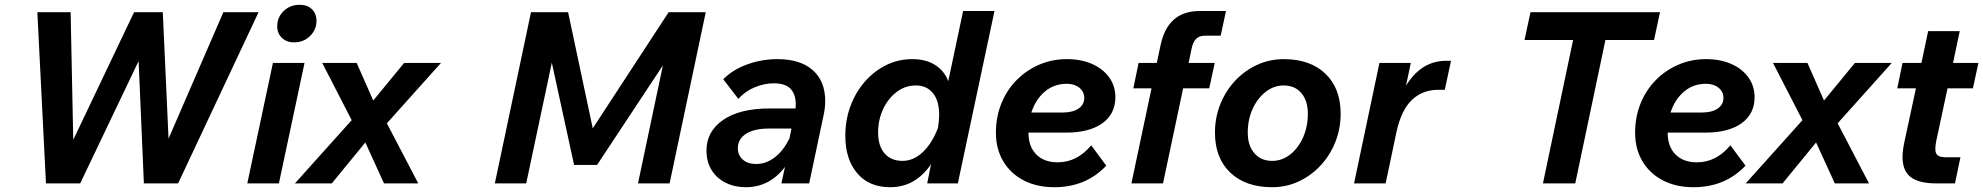

<svg xmlns="http://www.w3.org/2000/svg" viewBox="-20 -766 8284 802"><path d="M172 0 136 -715H275L286 -182L540 -715H660L684 -187L913 -715H1060L724 0H581L559 -511L315 0Z M1138 -656Q1138 -694 1165 -720Q1192 -746 1232 -746Q1264 -746 1283 -727.5Q1302 -709 1302 -679Q1302 -642 1275 -615.5Q1248 -589 1208 -589Q1177 -589 1157.5 -608Q1138 -627 1138 -656ZM1013 0 1120 -503H1252L1145 0Z M1212 0 1449 -264 1326 -503H1470L1539 -346L1668 -503H1822L1596 -251L1727 0H1584L1506 -171L1366 0Z M2047 0 2198 -715H2353L2456 -230L2773 -715H2928L2777 0H2645L2749 -493L2474 -77H2378L2285 -504L2178 0Z M3244 0 3259 -69Q3195 16 3095 16Q3049 16 3011.5 -2.5Q2974 -21 2952.5 -55.5Q2931 -90 2931 -137Q2931 -217 3000.5 -265Q3070 -313 3196 -313H3303Q3308 -361 3287 -389.5Q3266 -418 3212 -418Q3174 -418 3134 -402Q3094 -386 3064 -353L3001 -435Q3042 -476 3102.5 -497.5Q3163 -519 3227 -519Q3323 -519 3375 -473Q3427 -427 3427 -344Q3427 -313 3419 -279L3360 0ZM3139 -81Q3180 -81 3216.5 -109Q3253 -137 3278 -189L3286 -229H3192Q3130 -229 3096 -207Q3062 -185 3062 -147Q3062 -118 3082.5 -99.5Q3103 -81 3139 -81Z M3853 0 3869 -80Q3837 -33 3794.5 -8.5Q3752 16 3698 16Q3610 16 3560.5 -42.5Q3511 -101 3511 -198Q3511 -265 3532.5 -323Q3554 -381 3592.5 -425Q3631 -469 3681.5 -494Q3732 -519 3791 -519Q3847 -519 3885.5 -495Q3924 -471 3941 -427L4003 -720H4134L3981 0ZM3648 -213Q3648 -156 3675 -125Q3702 -94 3750 -94Q3796 -94 3835 -131Q3874 -168 3898 -232Q3903 -263 3903 -286Q3903 -345 3877 -377Q3851 -409 3806 -409Q3761 -409 3725.5 -382Q3690 -355 3669 -310.5Q3648 -266 3648 -213Z M4601 -74Q4516 16 4384 16Q4311 16 4256 -12.5Q4201 -41 4170.5 -92.5Q4140 -144 4140 -212Q4140 -277 4162.5 -333Q4185 -389 4225.5 -430.5Q4266 -472 4320 -495.5Q4374 -519 4436 -519Q4496 -519 4541.5 -499Q4587 -479 4613 -443Q4639 -407 4639 -360Q4639 -290 4584.5 -251Q4530 -212 4432 -212H4276Q4276 -154 4308.5 -121Q4341 -88 4398 -88Q4479 -88 4538 -159ZM4436 -416Q4383 -416 4344.5 -383.5Q4306 -351 4288 -296H4419Q4461 -296 4485 -312.5Q4509 -329 4509 -357Q4509 -383 4488.5 -399.5Q4468 -416 4436 -416Z M4706 0 4790 -397H4714L4736 -503H4812L4828 -578Q4858 -720 4991 -720H5101L5079 -617H5014Q4990 -617 4976.5 -604Q4963 -591 4957 -561L4945 -503H5054L5031 -397H4922L4838 0Z M5055 -212Q5055 -275 5077.5 -331Q5100 -387 5139.5 -429Q5179 -471 5231 -495Q5283 -519 5342 -519Q5453 -519 5516.5 -458Q5580 -397 5580 -291Q5580 -228 5557.5 -172Q5535 -116 5495.5 -74Q5456 -32 5404.5 -8Q5353 16 5294 16Q5183 16 5119 -45Q5055 -106 5055 -212ZM5294 -94Q5335 -94 5369 -120.5Q5403 -147 5423 -192Q5443 -237 5443 -291Q5443 -345 5416 -377Q5389 -409 5342 -409Q5301 -409 5267 -382.5Q5233 -356 5212.5 -311.5Q5192 -267 5192 -212Q5192 -158 5219.5 -126Q5247 -94 5294 -94Z M5636 0 5742 -503H5873L5853 -408Q5917 -512 6020 -512H6041L6015 -391H5989Q5922 -391 5877.5 -348.5Q5833 -306 5813 -214L5768 0Z M6425 0 6551 -599H6348L6373 -715H6914L6889 -599H6686L6560 0Z M7271 -74Q7186 16 7054 16Q6981 16 6926 -12.5Q6871 -41 6840.5 -92.5Q6810 -144 6810 -212Q6810 -277 6832.5 -333Q6855 -389 6895.5 -430.5Q6936 -472 6990 -495.5Q7044 -519 7106 -519Q7166 -519 7211.5 -499Q7257 -479 7283 -443Q7309 -407 7309 -360Q7309 -290 7254.5 -251Q7200 -212 7102 -212H6946Q6946 -154 6978.5 -121Q7011 -88 7068 -88Q7149 -88 7208 -159ZM7106 -416Q7053 -416 7014.5 -383.5Q6976 -351 6958 -296H7089Q7131 -296 7155 -312.5Q7179 -329 7179 -357Q7179 -383 7158.5 -399.5Q7138 -416 7106 -416Z M7272 0 7509 -264 7386 -503H7530L7599 -346L7728 -503H7882L7656 -251L7787 0H7644L7566 -171L7426 0Z M7935 -174 7983 -397H7905L7927 -503H8006L8034 -636H8166L8138 -503H8244L8221 -397H8115L8068 -178Q8064 -158 8064 -144Q8064 -125 8074 -117Q8084 -109 8109 -109H8169L8146 0H8068Q7995 0 7961 -26.5Q7927 -53 7927 -110Q7927 -123 7929 -139Q7931 -155 7935 -174Z"/></svg>

Font: Wix Madefor Text
Style: Bold Italic
Weight: 700
Italic angle: -12°
Designer: Dalton Maag Ltd
Foundry: Dalton Maag Ltd
Version: Version 3.100